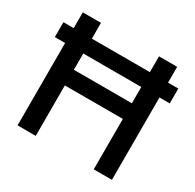

<svg xmlns="http://www.w3.org/2000/svg" viewBox="-155 -884 1068 1052"><g transform="rotate(30 378.5 -357.5)"><path d="M562 0V-715H677V0ZM195 0H80V-715H195ZM185 -319V-418H572V-319ZM742 -521H15V-615H742Z"/></g></svg>

Font: Wix Madefor Display SemiBold
Style: Regular
Weight: 600
Designer: Dalton Maag Ltd
Foundry: Dalton Maag Ltd
Version: Version 3.100